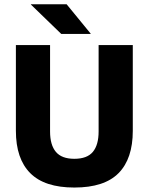

<svg xmlns="http://www.w3.org/2000/svg" viewBox="-20 -846 683 882"><path d="M321.5 15.5Q184.5 15.5 118.8 -50.8Q53 -117 53 -245V-639H210V-242Q210 -180 236.8 -148.2Q263.5 -116.5 321.5 -116.5Q380 -116.5 406.5 -148.2Q433 -180 433 -242V-639H590V-245Q590 -117 524.8 -50.8Q459.5 15.5 321.5 15.5ZM286 -826.5 396.5 -691.5V-690H261.5L122 -825V-826.5Z"/></svg>

Font: Anek Telugu Medium
Style: Bold
Weight: 700
Version: Version 1.003